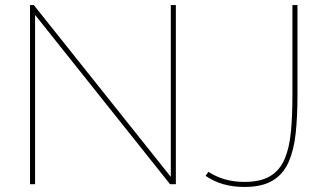

<svg xmlns="http://www.w3.org/2000/svg" viewBox="-20 -730 1289 761"><path d="M119 -671V0H99V-710H114L657 -29V-710H677V0H654ZM806 -49Q835 -30 870.5 -19.5Q906 -9 949 -9Q1013 -9 1051 -32Q1089 -55 1108 -99.5Q1127 -144 1133 -207Q1139 -270 1139 -349V-710H1159V-349Q1159 -268 1152 -202Q1145 -136 1124 -88Q1103 -40 1061 -14.5Q1019 11 949 11Q903 11 865 0Q827 -11 795 -33Z"/></svg>

Font: Raleway Thin
Style: Regular
Weight: 100
Designer: Matt McInerney, Pablo Impallari, Rodrigo Fuenzalida
Foundry: Matt McInerney, Pablo Impallari, Rodrigo Fuenzalida
Version: Version 4.026